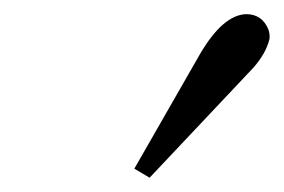

<svg xmlns="http://www.w3.org/2000/svg" viewBox="-20 -788 399 270"><path d="M326.2 -768.1Q348.6 -768.1 357.4 -746.6Q359.9 -739.3 358.9 -732.9Q354 -712.9 336.4 -692.9L190.4 -538.1L168.9 -550.8L261.2 -711.9Q293.5 -767.1 326.2 -768.1Z"/></svg>

Font: Linux Libertine Slanted O
Style: Bold Slanted
Weight: 700
Designer: Philipp H. Poll
Foundry: Philipp H. Poll
Version: Version 5.0.0